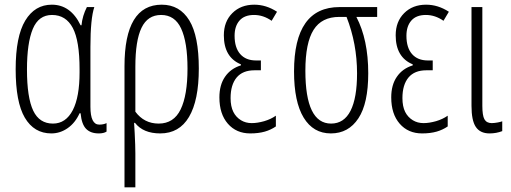

<svg xmlns="http://www.w3.org/2000/svg" viewBox="-20 -560 2181 820"><path d="M206.1 -32.2Q261.2 -32.2 291 -89.8Q319.8 -146 319.8 -251V-264.2Q319.8 -385.7 291 -440.4Q261.7 -496.1 202.1 -496.1Q145 -496.1 120.1 -436.5Q95.2 -376.5 95.2 -263.2Q95.2 -143.1 122.1 -86.9Q148.4 -32.2 206.1 -32.2ZM366.2 -104Q366.2 -27.8 403.8 -27.8Q421.9 -27.8 435.1 -34.2V2Q422.9 9.8 401.9 9.8Q366.7 9.8 347.7 -9.8Q328.6 -29.3 324.2 -76.2H319.8Q301.3 -35.2 269 -12.7Q236.8 9.8 199.2 9.8Q125.5 9.8 85.9 -57.6Q46.9 -124 46.9 -264.2Q46.9 -404.3 87.9 -472.2Q128.9 -540 201.2 -540Q281.7 -540 324.2 -452.1H328.1Q329.6 -470.7 335.9 -492.2Q341.8 -511.7 351.1 -529.8H382.8Q366.2 -480.5 366.2 -359.9Z M668 -496.1Q610.8 -496.1 584.5 -441.4Q558.1 -387.2 558.1 -274.9V-83Q595.7 -32.2 657.7 -32.2Q722.2 -32.2 751.5 -92.8Q780.8 -153.3 780.8 -267.1Q780.8 -379.9 753.4 -438.5Q726.6 -496.1 668 -496.1ZM829.1 -267.1Q829.1 -131.3 787.1 -60.5Q745.6 9.8 664.1 9.8Q591.8 9.8 556.6 -35.2H552.7L555.2 7.3Q558.1 63 558.1 95.2V240.2H511.7V-276.9Q511.7 -540 670.9 -540Q747.6 -540 788.6 -472.7Q829.1 -406.2 829.1 -267.1Z M1094.2 -301.8V-259.8H1066.9Q1016.6 -259.8 990.7 -229Q964.8 -197.8 964.8 -141.1Q964.8 -105.5 976.6 -82Q987.8 -59.6 1009.3 -46.4Q1029.3 -34.2 1055.2 -34.2Q1079.1 -34.2 1108.4 -42.5Q1136.7 -50.8 1158.2 -65.9V-20Q1136.7 -5.4 1111.3 2Q1084 9.8 1048.8 9.8Q989.3 9.8 953.1 -31.7Q917 -73.2 917 -144Q917 -197.3 940.9 -231.9Q964.8 -267.1 1008.8 -280.8V-285.2Q936 -315.4 936 -409.2Q936 -467.8 972.2 -503.9Q1008.3 -540 1065.9 -540Q1116.7 -540 1163.1 -509.8L1140.1 -471.2Q1104.5 -496.1 1064.9 -496.1Q1023.9 -496.1 1002.9 -472.2Q981.9 -448.2 981.9 -407.2Q981.9 -356.4 1005.9 -329.1Q1029.8 -301.8 1073.2 -301.8Z M1504.9 -247.1Q1504.9 -373 1460 -487.8H1429.2Q1354 -487.8 1319.3 -432.6Q1284.2 -377 1284.2 -257.8Q1284.2 -32.2 1394 -32.2Q1449.2 -32.2 1477.1 -86.9Q1504.9 -141.6 1504.9 -247.1ZM1552.7 -247.1Q1552.7 -118.2 1510.7 -54.7Q1468.3 9.8 1393.1 9.8Q1317.9 9.8 1276.9 -57.6Q1235.8 -125 1235.8 -254.9Q1235.8 -529.8 1430.2 -529.8H1590.8V-487.8H1502Q1552.7 -390.6 1552.7 -247.1Z M1828.1 -301.8V-259.8H1800.8Q1750.5 -259.8 1724.6 -229Q1698.7 -197.8 1698.7 -141.1Q1698.7 -105.5 1710.4 -82Q1721.7 -59.6 1743.2 -46.4Q1763.2 -34.2 1789.1 -34.2Q1813 -34.2 1842.3 -42.5Q1870.6 -50.8 1892.1 -65.9V-20Q1870.6 -5.4 1845.2 2Q1817.9 9.8 1782.7 9.8Q1723.1 9.8 1687 -31.7Q1650.9 -73.2 1650.9 -144Q1650.9 -197.3 1674.8 -231.9Q1698.7 -267.1 1742.7 -280.8V-285.2Q1669.9 -315.4 1669.9 -409.2Q1669.9 -467.8 1706.1 -503.9Q1742.2 -540 1799.8 -540Q1850.6 -540 1897 -509.8L1874 -471.2Q1838.4 -496.1 1798.8 -496.1Q1757.8 -496.1 1736.8 -472.2Q1715.8 -448.2 1715.8 -407.2Q1715.8 -356.4 1739.7 -329.1Q1763.7 -301.8 1807.1 -301.8Z M2040 -529.8V-107.9Q2040 -66.9 2048.8 -50.8Q2058.1 -34.2 2080.1 -34.2Q2090.8 -34.2 2106.4 -37.1Q2120.6 -40 2125 -42V0Q2099.6 9.8 2070.8 9.8Q2030.3 9.8 2011.7 -18.6Q1993.7 -45.9 1993.7 -107.9V-529.8Z"/></svg>

Font: Germano
Style: Regular
Weight: 300
Width: 3
Foundry: Ascender Corporation
Version: Version 1.10; ttfautohint (v1.5)